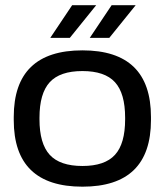

<svg xmlns="http://www.w3.org/2000/svg" viewBox="-20 -700 625 729"><path d="M32.2 -255.9Q32.2 -508.8 293 -508.8Q553.2 -508.8 553.2 -255.9V-244.1Q553.2 8.8 293 8.8Q32.2 8.8 32.2 -244.1ZM129.9 -247.1Q129.9 -154.8 168.7 -112.3Q207.5 -69.8 293 -69.8Q377.9 -69.8 416.5 -112.1Q455.1 -154.3 455.1 -247.1V-252.9Q455.1 -345.7 416.5 -387.9Q377.9 -430.2 293 -430.2Q207.5 -430.2 168.7 -387.7Q129.9 -345.2 129.9 -252.9ZM170.9 -556.2 253.9 -680.2H345.2L245.1 -556.2ZM320.8 -556.2 403.8 -680.2H495.1L395 -556.2Z"/></svg>

Font: LT Wave
Style: Regular
Weight: 400
Designer: Daniel Lyons
Version: Version 2.5 (Glyphs App)